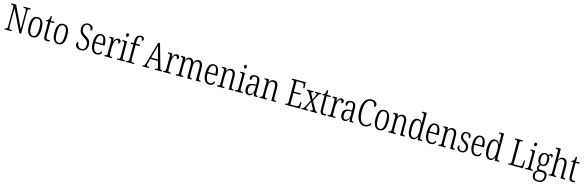

<svg xmlns="http://www.w3.org/2000/svg" viewBox="112 -2809 15466 5086"><g transform="rotate(15 7845.0 -265.5)"><path d="M32 0H224V-31H203C160 -31 145 -41 145 -111V-614L442 0H488V-603C488 -672 504 -683 546 -683H563V-714H370V-683H391C433 -683 449 -672 449 -605V-112L161 -714H32V-683H48C90 -683 106 -673 106 -605V-111C106 -41 90 -31 46 -31H32Z M805 10C920 10 981 -77 981 -268C981 -453 920 -544 808 -544C688 -544 631 -454 631 -268C631 -79 696 10 805 10ZM807 -29C726 -29 692 -111 692 -268C692 -425 722 -504 806 -504C890 -504 919 -425 919 -268C919 -112 890 -29 807 -29Z M1203 10C1229 10 1253 5 1269 0V-37C1251 -33 1238 -30 1218 -30C1178 -30 1159 -57 1159 -142V-500H1261V-536H1159V-658H1125C1120 -606 1115 -578 1098 -557C1086 -539 1067 -529 1039 -525V-500H1100V-143C1100 -28 1131 10 1203 10Z M1507 10C1622 10 1683 -77 1683 -268C1683 -453 1622 -544 1510 -544C1390 -544 1333 -454 1333 -268C1333 -79 1398 10 1507 10ZM1509 -29C1428 -29 1394 -111 1394 -268C1394 -425 1424 -504 1508 -504C1592 -504 1621 -425 1621 -268C1621 -112 1592 -29 1509 -29Z M2128 10C2234 10 2299 -57 2299 -180C2299 -289 2243 -339 2157 -390C2070 -440 2038 -476 2038 -558C2038 -634 2072 -687 2138 -687C2204 -687 2237 -631 2237 -560C2266 -560 2284 -575 2284 -612C2284 -665 2234 -724 2143 -724C2048 -724 1984 -654 1984 -556C1984 -443 2034 -389 2116 -339C2204 -287 2244 -253 2244 -161C2244 -74 2204 -26 2132 -26C2056 -26 2016 -95 2012 -183C1984 -183 1967 -155 1967 -125C1967 -54 2016 10 2128 10Z M2556 10C2646 10 2689 -48 2689 -85C2689 -100 2682 -109 2674 -113C2656 -70 2622 -31 2566 -31C2488 -31 2443 -106 2442 -267H2704V-298C2704 -454 2648 -544 2548 -544C2442 -544 2382 -451 2382 -263C2382 -89 2446 10 2556 10ZM2644 -305H2443C2446 -430 2481 -506 2549 -506C2617 -506 2643 -424 2644 -305Z M2773 0H2981V-31H2965C2918 -31 2901 -38 2901 -103V-275C2901 -375 2931 -499 2990 -499C3027 -499 3033 -469 3033 -422C3071 -422 3086 -444 3086 -476C3086 -516 3063 -545 3014 -545C2949 -545 2920 -488 2899 -431H2897L2888 -536H2771V-505H2774C2822 -505 2840 -497 2840 -433V-105C2840 -39 2822 -31 2775 -31H2773Z M3219 -649C3241 -649 3258 -661 3258 -698C3258 -735 3241 -747 3219 -747C3197 -747 3182 -735 3182 -698C3182 -661 3197 -649 3219 -649ZM3116 0H3329V-31H3318C3269 -31 3253 -40 3253 -106V-536H3126V-505H3134C3181 -505 3194 -495 3194 -430V-104C3194 -40 3177 -31 3129 -31H3116Z M3361 0H3588V-31H3555C3513 -31 3495 -40 3495 -108V-498H3605V-536H3495V-598C3495 -681 3514 -736 3569 -736C3611 -736 3621 -699 3621 -650C3651 -650 3667 -671 3667 -699C3667 -744 3638 -771 3573 -771C3484 -771 3435 -711 3435 -593V-536H3364V-498H3435V-108C3435 -40 3416 -31 3375 -31H3361Z M3814 0H3997V-31H3976C3936 -31 3924 -45 3924 -68C3924 -84 3933 -116 3939 -137L3968 -245H4176L4209 -126C4215 -103 4223 -77 4223 -65C4223 -43 4211 -31 4173 -31H4154V0H4351V-31H4343C4310 -31 4298 -39 4289 -72L4108 -714H4061L3889 -112C3870 -45 3859 -31 3828 -31H3814ZM3981 -283 4039 -499C4053 -552 4067 -602 4074 -637C4081 -602 4094 -554 4112 -486L4166 -283Z M4380 0H4588V-31H4572C4525 -31 4508 -38 4508 -103V-275C4508 -375 4538 -499 4597 -499C4634 -499 4640 -469 4640 -422C4678 -422 4693 -444 4693 -476C4693 -516 4670 -545 4621 -545C4556 -545 4527 -488 4506 -431H4504L4495 -536H4378V-505H4381C4429 -505 4447 -497 4447 -433V-105C4447 -39 4429 -31 4382 -31H4380Z M4728 0H4928V-31H4926C4877 -31 4860 -38 4860 -103V-326C4860 -417 4889 -499 4961 -499C5019 -499 5042 -451 5042 -355V0H5165V-31H5162C5117 -31 5101 -39 5101 -105V-341C5101 -426 5125 -499 5200 -499C5259 -499 5281 -447 5281 -355V0H5406V-31H5404C5358 -31 5342 -39 5342 -103V-356C5342 -485 5297 -544 5217 -544C5161 -544 5117 -517 5094 -447H5091C5074 -516 5035 -544 4980 -544C4923 -544 4885 -518 4861 -453H4857L4850 -536H4737V-505H4739C4785 -505 4800 -496 4800 -429V-106C4800 -39 4786 -31 4738 -31H4728Z M5646 10C5736 10 5779 -48 5779 -85C5779 -100 5772 -109 5764 -113C5746 -70 5712 -31 5656 -31C5578 -31 5533 -106 5532 -267H5794V-298C5794 -454 5738 -544 5638 -544C5532 -544 5472 -451 5472 -263C5472 -89 5536 10 5646 10ZM5734 -305H5533C5536 -430 5571 -506 5639 -506C5707 -506 5733 -424 5734 -305Z M5858 0H6058V-31H6052C6006 -31 5990 -38 5990 -103V-326C5990 -433 6027 -500 6096 -500C6159 -500 6183 -443 6183 -355V0H6307V-31H6303C6258 -31 6242 -39 6242 -105V-355C6242 -486 6199 -544 6112 -544C6052 -544 6017 -516 5991 -456H5987L5981 -536H5861V-505H5866C5912 -505 5930 -497 5930 -433V-105C5930 -39 5912 -31 5865 -31H5858Z M6452 -649C6474 -649 6491 -661 6491 -698C6491 -735 6474 -747 6452 -747C6430 -747 6415 -735 6415 -698C6415 -661 6430 -649 6452 -649ZM6349 0H6562V-31H6551C6502 -31 6486 -40 6486 -106V-536H6359V-505H6367C6414 -505 6427 -495 6427 -430V-104C6427 -40 6410 -31 6362 -31H6349Z M6727 10C6796 10 6824 -32 6854 -89H6858L6867 0H6965V-31H6962C6925 -31 6913 -44 6913 -108V-369C6913 -497 6867 -544 6778 -544C6695 -544 6643 -504 6643 -445C6643 -410 6660 -391 6693 -391C6693 -466 6714 -506 6774 -506C6835 -506 6853 -461 6853 -372V-309L6789 -306C6669 -301 6611 -253 6611 -148C6611 -41 6660 10 6727 10ZM6743 -30C6694 -30 6673 -76 6673 -145C6673 -225 6706 -270 6800 -275L6854 -278V-191C6854 -100 6810 -30 6743 -30Z M7024 0H7224V-31H7218C7172 -31 7156 -38 7156 -103V-326C7156 -433 7193 -500 7262 -500C7325 -500 7349 -443 7349 -355V0H7473V-31H7469C7424 -31 7408 -39 7408 -105V-355C7408 -486 7365 -544 7278 -544C7218 -544 7183 -516 7157 -456H7153L7147 -536H7027V-505H7032C7078 -505 7096 -497 7096 -433V-105C7096 -39 7078 -31 7031 -31H7024Z M7727 0H8132L8137 -169H8102L8098 -115C8093 -63 8081 -38 8024 -38H7863L7864 -355H8053V-393H7864V-676H8001C8059 -676 8070 -651 8074 -590L8077 -545H8111L8107 -714H7727V-683H7744C7784 -683 7801 -673 7801 -604V-107C7801 -42 7786 -31 7744 -31H7727Z M8173 0H8354V-31H8335C8302 -31 8292 -38 8292 -55C8292 -72 8301 -88 8314 -115L8378 -246L8444 -121C8465 -84 8474 -69 8474 -56C8474 -40 8463 -31 8429 -31H8414V0H8600V-31H8594C8570 -31 8554 -41 8531 -82L8416 -289L8499 -448C8526 -499 8539 -505 8575 -505H8579V-536H8412V-505H8427C8457 -505 8468 -500 8468 -482C8468 -468 8459 -450 8446 -423L8397 -320L8340 -430C8326 -455 8317 -470 8317 -482C8317 -495 8323 -505 8360 -505H8370V-536H8187V-505H8194C8224 -505 8239 -493 8261 -454L8359 -277L8260 -90C8233 -40 8219 -31 8179 -31H8173Z M8781 10C8807 10 8831 5 8847 0V-37C8829 -33 8816 -30 8796 -30C8756 -30 8737 -57 8737 -142V-500H8839V-536H8737V-658H8703C8698 -606 8693 -578 8676 -557C8664 -539 8645 -529 8617 -525V-500H8678V-143C8678 -28 8709 10 8781 10Z M8895 0H9103V-31H9087C9040 -31 9023 -38 9023 -103V-275C9023 -375 9053 -499 9112 -499C9149 -499 9155 -469 9155 -422C9193 -422 9208 -444 9208 -476C9208 -516 9185 -545 9136 -545C9071 -545 9042 -488 9021 -431H9019L9010 -536H8893V-505H8896C8944 -505 8962 -497 8962 -433V-105C8962 -39 8944 -31 8897 -31H8895Z M9355 10C9424 10 9452 -32 9482 -89H9486L9495 0H9593V-31H9590C9553 -31 9541 -44 9541 -108V-369C9541 -497 9495 -544 9406 -544C9323 -544 9271 -504 9271 -445C9271 -410 9288 -391 9321 -391C9321 -466 9342 -506 9402 -506C9463 -506 9481 -461 9481 -372V-309L9417 -306C9297 -301 9239 -253 9239 -148C9239 -41 9288 10 9355 10ZM9371 -30C9322 -30 9301 -76 9301 -145C9301 -225 9334 -270 9428 -275L9482 -278V-191C9482 -100 9438 -30 9371 -30Z M9902 10C10009 10 10064 -53 10064 -94C10064 -109 10059 -121 10051 -126C10025 -74 9988 -32 9910 -32C9792 -32 9739 -162 9739 -358C9739 -552 9789 -684 9904 -684C9986 -684 10017 -628 10017 -555C10048 -555 10067 -575 10067 -611C10067 -671 10009 -724 9909 -724C9753 -724 9672 -581 9672 -358C9672 -137 9752 10 9902 10Z M10313 10C10428 10 10489 -77 10489 -268C10489 -453 10428 -544 10316 -544C10196 -544 10139 -454 10139 -268C10139 -79 10204 10 10313 10ZM10315 -29C10234 -29 10200 -111 10200 -268C10200 -425 10230 -504 10314 -504C10398 -504 10427 -425 10427 -268C10427 -112 10398 -29 10315 -29Z M10557 0H10757V-31H10751C10705 -31 10689 -38 10689 -103V-326C10689 -433 10726 -500 10795 -500C10858 -500 10882 -443 10882 -355V0H11006V-31H11002C10957 -31 10941 -39 10941 -105V-355C10941 -486 10898 -544 10811 -544C10751 -544 10716 -516 10690 -456H10686L10680 -536H10560V-505H10565C10611 -505 10629 -497 10629 -433V-105C10629 -39 10611 -31 10564 -31H10557Z M11228 10C11291 10 11329 -30 11353 -93H11355L11362 0H11483V-31H11475C11430 -31 11412 -41 11412 -100V-760H11283V-729H11289C11333 -729 11352 -721 11352 -653V-554C11352 -518 11353 -483 11356 -452H11352C11329 -507 11294 -545 11232 -545C11133 -545 11074 -467 11074 -267C11074 -68 11131 10 11228 10ZM11241 -31C11169 -31 11135 -104 11135 -266C11135 -430 11171 -504 11242 -504C11325 -504 11353 -419 11353 -266C11353 -119 11317 -31 11241 -31Z M11716 10C11806 10 11849 -48 11849 -85C11849 -100 11842 -109 11834 -113C11816 -70 11782 -31 11726 -31C11648 -31 11603 -106 11602 -267H11864V-298C11864 -454 11808 -544 11708 -544C11602 -544 11542 -451 11542 -263C11542 -89 11606 10 11716 10ZM11804 -305H11603C11606 -430 11641 -506 11709 -506C11777 -506 11803 -424 11804 -305Z M11928 0H12128V-31H12122C12076 -31 12060 -38 12060 -103V-326C12060 -433 12097 -500 12166 -500C12229 -500 12253 -443 12253 -355V0H12377V-31H12373C12328 -31 12312 -39 12312 -105V-355C12312 -486 12269 -544 12182 -544C12122 -544 12087 -516 12061 -456H12057L12051 -536H11931V-505H11936C11982 -505 12000 -497 12000 -433V-105C12000 -39 11982 -31 11935 -31H11928Z M12563 10C12652 10 12705 -45 12705 -135C12705 -208 12675 -253 12595 -298C12528 -337 12500 -367 12500 -422C12500 -471 12523 -508 12574 -508C12626 -508 12654 -471 12654 -400C12681 -400 12694 -419 12694 -451C12694 -503 12652 -543 12578 -543C12500 -543 12449 -494 12449 -412C12449 -336 12481 -300 12567 -246C12635 -205 12653 -174 12653 -127C12653 -60 12623 -25 12565 -25C12503 -25 12474 -74 12474 -149C12453 -149 12434 -133 12434 -94C12434 -36 12478 10 12563 10Z M12959 10C13049 10 13092 -48 13092 -85C13092 -100 13085 -109 13077 -113C13059 -70 13025 -31 12969 -31C12891 -31 12846 -106 12845 -267H13107V-298C13107 -454 13051 -544 12951 -544C12845 -544 12785 -451 12785 -263C12785 -89 12849 10 12959 10ZM13047 -305H12846C12849 -430 12884 -506 12952 -506C13020 -506 13046 -424 13047 -305Z M13346 10C13409 10 13447 -30 13471 -93H13473L13480 0H13601V-31H13593C13548 -31 13530 -41 13530 -100V-760H13401V-729H13407C13451 -729 13470 -721 13470 -653V-554C13470 -518 13471 -483 13474 -452H13470C13447 -507 13412 -545 13350 -545C13251 -545 13192 -467 13192 -267C13192 -68 13249 10 13346 10ZM13359 -31C13287 -31 13253 -104 13253 -266C13253 -430 13289 -504 13360 -504C13443 -504 13471 -419 13471 -266C13471 -119 13435 -31 13359 -31Z M13846 0H14251L14256 -210H14225L14219 -119C14215 -64 14202 -38 14153 -38H13983V-606C13983 -672 13997 -683 14040 -683H14059V-714H13846V-683H13863C13904 -683 13920 -672 13920 -604V-109C13920 -42 13904 -31 13864 -31H13846Z M14411 -649C14433 -649 14450 -661 14450 -698C14450 -735 14433 -747 14411 -747C14389 -747 14374 -735 14374 -698C14374 -661 14389 -649 14411 -649ZM14308 0H14521V-31H14510C14461 -31 14445 -40 14445 -106V-536H14318V-505H14326C14373 -505 14386 -495 14386 -430V-104C14386 -40 14369 -31 14321 -31H14308Z M14715 240C14843 240 14908 170 14908 60C14908 -18 14873 -81 14779 -81H14708C14671 -81 14650 -94 14650 -130C14650 -163 14665 -184 14680 -200C14691 -196 14714 -194 14728 -194C14819 -194 14864 -261 14864 -364C14864 -427 14851 -460 14834 -487C14849 -507 14860 -515 14873 -515C14890 -515 14898 -498 14898 -469C14920 -469 14931 -488 14931 -514C14931 -540 14917 -563 14888 -563C14854 -563 14832 -529 14816 -509C14796 -529 14766 -544 14728 -544C14634 -544 14584 -482 14584 -359C14584 -292 14612 -235 14653 -211C14628 -190 14605 -161 14605 -123C14605 -82 14626 -62 14647 -51C14602 -35 14553 7 14553 90C14553 182 14604 240 14715 240ZM14725 -229C14667 -229 14641 -275 14641 -364C14641 -463 14670 -508 14724 -508C14782 -508 14808 -467 14808 -365C14808 -273 14784 -229 14725 -229ZM14716 203C14634 203 14605 151 14605 86C14605 11 14648 -29 14697 -29H14767C14831 -29 14856 2 14856 68C14856 144 14820 203 14716 203Z M14955 0H15155V-31H15151C15105 -31 15087 -38 15087 -103V-326C15087 -438 15120 -499 15189 -499C15257 -499 15281 -447 15281 -355V0H15405V-31H15401C15356 -31 15341 -40 15341 -104V-356C15341 -484 15294 -544 15212 -544C15143 -544 15106 -500 15087 -453H15084C15085 -465 15087 -492 15087 -515V-760H14956V-729H14968C15007 -729 15027 -720 15027 -657V-105C15027 -39 15009 -31 14963 -31H14955Z M15605 10C15631 10 15655 5 15671 0V-37C15653 -33 15640 -30 15620 -30C15580 -30 15561 -57 15561 -142V-500H15663V-536H15561V-658H15527C15522 -606 15517 -578 15500 -557C15488 -539 15469 -529 15441 -525V-500H15502V-143C15502 -28 15533 10 15605 10Z"/></g></svg>

Font: Noto Serif Armenian ExtraCondensed Light
Style: Regular
Weight: 300
Width: 2
Designer: Monotype Design Team
Foundry: Monotype Imaging Inc.
Version: Version 2.008